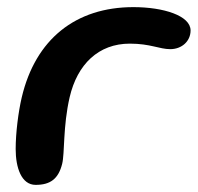

<svg xmlns="http://www.w3.org/2000/svg" viewBox="-20 -506 555 539"><path d="M80 13C121.5 13 144 -4 154.5 -46C162 -76 156.5 -150.5 175.5 -233C197 -325.5 256.5 -383.5 344.5 -383.5C402 -383.5 427.5 -368 458 -368C490 -368 515 -390 515 -420.5C515 -462 439 -486 354.5 -486C192.5 -486 79.5 -396 41 -232.5C31.5 -192 24 -133 24 -87.5C24 -35.5 40 13 80 13Z"/></svg>

Font: Gluten
Style: Italic
Weight: 400
Italic angle: -13°
Designer: Tyler Finck
Foundry: Etcetera Type Company
Version: Version 0.920